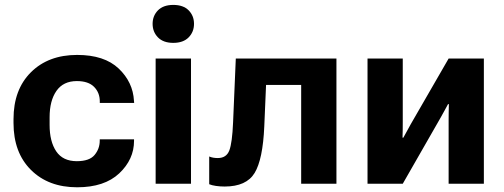

<svg xmlns="http://www.w3.org/2000/svg" viewBox="-20 -756 2075 790"><path d="M35.6 -250V-265.6Q35.6 -387.5 107.3 -458.7Q179 -530 297.4 -530Q409.4 -530 468.3 -474Q527.1 -418 531.2 -341.3L532 -332.5H390.6V-338.9Q390.6 -374.8 367.1 -398.6Q343.5 -422.4 296.1 -422.4Q240.5 -422.4 212.3 -382.1Q184.1 -341.8 184.1 -273.7V-241.9Q184.1 -173.6 211.4 -133.2Q238.8 -92.8 295.9 -92.8Q347.9 -92.8 369.1 -118.3Q390.4 -143.8 390.4 -177.2V-182.6H531.5V-176.5Q531.5 -100.1 470.6 -42.7Q409.7 14.6 297.4 14.6Q179.2 14.6 107.4 -56.8Q35.6 -128.2 35.6 -250Z M620.4 0V-515.1H765.9V0ZM607.9 -658Q607.9 -690.9 629.9 -713.4Q652 -735.8 693.1 -735.8Q734.2 -735.8 756.3 -713.4Q778.3 -690.9 778.3 -658Q778.3 -624.8 756.2 -602.2Q734.1 -579.6 692.9 -579.6Q651.9 -579.6 629.9 -602.2Q607.9 -624.8 607.9 -658Z M1074.7 -406.5 1067.4 -235.8Q1061.5 -100.3 1027.7 -44.4Q993.9 11.5 904.3 11.5Q885.5 11.5 868.5 9Q851.6 6.6 840.8 2V-112.1Q849.1 -108.6 857.5 -107.2Q866 -105.7 876.2 -105.7Q911.6 -105.7 923.6 -137.1Q935.5 -168.5 939 -252L950.2 -515.1H1364.3V0H1219.2V-406.5Z M1492.2 0V-515.1H1637.2V-255.4Q1637.2 -240.7 1637 -222.4Q1636.7 -204.1 1636.2 -189.5H1639.6Q1646.2 -201.9 1653 -213.9Q1659.7 -225.8 1670.4 -245.6L1825.9 -515.1H1970.9V0H1825.9V-261.7Q1825.9 -276.4 1826.2 -294.7Q1826.4 -313 1826.9 -327.6H1823.5Q1816.9 -314.7 1810.1 -302.9Q1803.2 -291 1792.7 -271.5L1637.2 0Z"/></svg>

Font: RobotoFlex
Style: Regular
Weight: 400
Designer: Berlow after Robertson
Foundry: Google
Version: Version 2.136